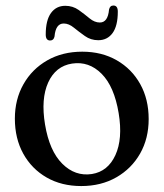

<svg xmlns="http://www.w3.org/2000/svg" viewBox="-20 -646 578 678"><path d="M270.5 -463.5Q339.5 -463.5 392.5 -433Q445.5 -402.5 475.2 -349Q505 -295.5 505 -225.5Q505 -157 474.8 -103.8Q444.5 -50.5 390.8 -19.8Q337 11 267 11Q197.5 11 144.8 -19.2Q92 -49.5 62.2 -103.2Q32.5 -157 32.5 -227Q32.5 -295 62.8 -348.5Q93 -402 146.8 -432.8Q200.5 -463.5 270.5 -463.5ZM304.5 -31.5Q361 -40.5 387.5 -98.2Q414 -156 399 -246.5Q383.5 -340.5 338.8 -385.5Q294 -430.5 234.5 -421.5Q176.5 -412.5 150.2 -354.8Q124 -297 139 -206.5Q154.5 -113 200 -67.8Q245.5 -22.5 304.5 -31.5ZM327 -504Q300.5 -504 279.8 -518.8Q259 -533.5 241 -548.2Q223 -563 205 -563Q176.5 -563 172.5 -517Q169.5 -503 157 -503Q141.5 -503 141.5 -524Q141.5 -574.5 160 -600Q178.5 -625.5 210.5 -625.5Q237 -625.5 257.8 -610.8Q278.5 -596 296.2 -581.2Q314 -566.5 332.5 -566.5Q361 -566.5 365 -612Q368 -626.5 380.5 -626.5Q396 -626.5 396 -605Q396 -554.5 377.5 -529.2Q359 -504 327 -504Z"/></svg>

Font: Fraunces 72pt S050
Style: Regular
Weight: 400
Version: Version 1.000; ttfautohint (v1.8.3)